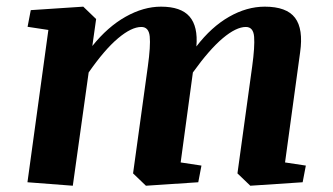

<svg xmlns="http://www.w3.org/2000/svg" viewBox="-20 -561 1024 591"><path d="M590.3 0 429.2 10.7 389.6 -27.3 435.1 -356.9Q443.8 -419.4 440.9 -448.7Q438 -478 415 -478Q384.8 -478 343.3 -443.1Q301.8 -408.2 252.9 -337.9L204.1 10.7L64.5 0L128.9 -468.8L64.9 -478.5L74.7 -529.8L236.3 -540.5L275.9 -502.4L264.2 -419.4Q311.5 -478.5 366.7 -509.5Q421.9 -540.5 475.6 -540.5Q537.1 -540.5 563.5 -510Q589.8 -479.5 584.5 -418Q630.4 -478 685.1 -509.3Q739.7 -540.5 794.9 -540.5Q862.3 -540.5 888.2 -506.1Q914.1 -471.7 903.8 -399.9L857.4 -61L921.4 -51.3L911.6 0L750.5 10.7L710.9 -27.3L756.3 -356.9Q764.6 -417.5 762.2 -447.8Q759.8 -478 736.8 -478Q707 -478 665.8 -443.4Q624.5 -408.7 573.7 -337.9L536.1 -61L600.1 -51.3Z"/></svg>

Font: Noticia Text
Style: Bold Italic
Weight: 700
Italic angle: -8°
Designer: JM Sole
Foundry: JM Sole
Version: Version 1.003